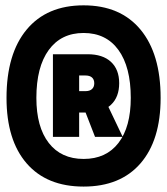

<svg xmlns="http://www.w3.org/2000/svg" viewBox="-20 -706 626 719"><path d="M293 -7.3Q155.2 -7.3 79.8 -94.2Q4.4 -181.2 4.4 -339.4Q4.4 -504.4 79.8 -595.2Q155.2 -686 293 -686Q430.7 -686 506.1 -595.2Q581.5 -504.4 581.5 -339.4Q581.5 -181.2 506.1 -94.2Q430.7 -7.3 293 -7.3ZM178.2 -193.4V-502.9H276.4V-193.4ZM335.9 -193.4 292.5 -305.2 379.9 -318.4 439.5 -193.4ZM293.2 -110.8Q377.4 -110.8 423.6 -170.7Q469.7 -230.5 469.7 -339.5Q469.7 -455.1 423.6 -518.8Q377.4 -582.5 293 -582.5Q209 -582.5 162.6 -518.9Q116.2 -455.3 116.2 -339.4Q116.2 -230.5 162.6 -170.7Q209 -110.8 293.2 -110.8ZM257.3 -284.7V-364.7H300.3Q315.9 -364.7 324.5 -372.5Q333 -380.3 333 -394.1Q333 -408.2 324.5 -415.8Q315.9 -423.3 300.3 -423.3H247.6V-502.9H308.1Q364.7 -502.9 395.5 -474.4Q426.3 -445.8 426.3 -394.5Q426.3 -342.3 395.5 -313.5Q364.7 -284.7 308.1 -284.7Z"/></svg>

Font: Cascadia Mono
Style: Regular
Weight: 400
Monospace: yes
Designer: Aaron Bell
Foundry: Saja Typeworks
Version: Version 2102.003